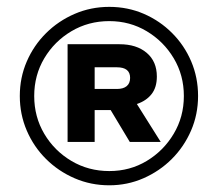

<svg xmlns="http://www.w3.org/2000/svg" viewBox="-20 -764 650 573"><path d="M306.1 -211Q251.1 -211 202.6 -232Q154.1 -253 117.4 -289.5Q80.6 -326 59.9 -374.3Q39.1 -422.7 39.1 -477.5Q39.1 -532.5 59.9 -580.5Q80.6 -628.5 117.4 -665Q154.1 -701.5 202.6 -722.5Q251.1 -743.5 306.1 -743.5Q361.1 -743.5 409.1 -722.8Q457.1 -702 493.6 -665.4Q530.1 -628.9 550.6 -580.8Q571.1 -532.7 571.1 -477.6Q571.1 -422.5 550.1 -374.1Q529.1 -325.8 492.6 -289.4Q456.1 -253 408.1 -232Q360.1 -211 306.1 -211ZM306.3 -253.5Q367.7 -253.5 417.9 -283.7Q468.2 -314 498.4 -364.7Q528.7 -415.4 528.7 -477.5Q528.7 -539.5 498.5 -590.1Q468.4 -640.6 417.9 -670.8Q367.5 -701 306.1 -701Q244 -701 193.1 -670.8Q142.3 -640.6 112.2 -590.1Q82.1 -539.5 82.1 -477.5Q82.1 -415.4 112.1 -364.7Q142.1 -314 193.1 -283.7Q244 -253.5 306.3 -253.5ZM181.7 -340.5V-632H336.6Q387.6 -632 417.8 -606.3Q448.1 -580.6 448.1 -535.6Q448.1 -503.1 432.3 -483.1Q416.5 -463 388.5 -453.6L459.6 -340.5H367.3L310.2 -435.6H262.5V-340.5ZM262.5 -498.5H328.7Q348.1 -498.5 358.2 -507Q368.3 -515.6 368.3 -531.7Q368.3 -563.2 328.7 -563.2H262.5Z"/></svg>

Font: REM Medium
Style: Regular
Weight: 500
Designer: Octavio Pardo
Foundry: Ashler Design
Version: Version 1.005;gftools[0.9.28]